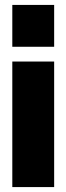

<svg xmlns="http://www.w3.org/2000/svg" viewBox="-20 -584 270 780"><path d="M200 -334V176H30V-334ZM200 -564V-394H30V-564Z"/></svg>

Font: Promplate
Style: Bold
Weight: 400
Designer: Evgeny Tarasenko
Foundry: Evgeny Tarasenko
Version: Version 1.000